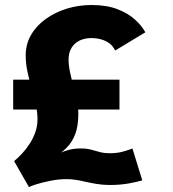

<svg xmlns="http://www.w3.org/2000/svg" viewBox="-20 -726 690 767"><path d="M32.6 -288.3V-407.7H457.3V-288.3ZM188.9 -92.6 36.3 -82.4Q51.4 -94.4 67.7 -112.1Q84.1 -129.7 98.3 -151.5Q112.5 -173.2 121.1 -198Q129.8 -222.9 129.8 -249.3Q129.8 -277.7 123 -307.9Q116.1 -338.1 107.3 -369.3Q97.7 -402.7 90.2 -437Q82.7 -471.2 82.7 -505Q82.7 -550.5 104.6 -587.5Q126.4 -624.5 163.8 -651Q201.1 -677.5 248.1 -691.8Q295.1 -706 344.9 -706Q406.5 -706 449.8 -689.1Q493.1 -672.3 520.2 -647Q547.4 -621.8 560.6 -597L439.9 -524.1Q432.2 -541.1 418 -552.1Q403.8 -563 385.1 -568.4Q366.4 -573.9 344.9 -573.9Q327.6 -573.9 311.3 -569.1Q295 -564.4 282.2 -553.9Q269.4 -543.5 261.7 -527.2Q254 -510.9 254 -487.9Q254 -464.6 259.7 -438Q265.4 -411.5 272.7 -384.1Q280.6 -355.4 286.8 -326.4Q292.9 -297.5 292.9 -271.4Q292.9 -222.9 280.6 -190.2Q268.3 -157.6 245 -134.6Q221.6 -111.6 188.9 -92.6ZM95.7 21.4 36.3 -82.4Q37.3 -82.4 53.4 -84.2Q69.5 -85.9 94.3 -88.4Q119.1 -90.9 146.1 -94.2Q173.1 -97.6 195.7 -100.3Q202.2 -105.7 217.1 -113.4Q232.1 -121 253.8 -127Q275.6 -133 302.4 -133Q320.4 -133 333.7 -130.5Q346.9 -127.9 358.6 -124.1Q372 -120 385.5 -116.9Q398.9 -113.9 418.7 -113.9Q448.4 -113.9 470.7 -120.2Q493 -126.5 509.1 -132.7L548.3 -5.6Q532.9 -0.4 497 6.3Q461.1 13 418.7 13Q391.6 13 367.2 9Q342.7 5 320.1 -0.1Q300.8 -4.8 282.6 -7.6Q264.4 -10.4 246.4 -10.4Q214.6 -10.4 181.9 -3.9Q149.1 2.7 125.1 10.2Q101.2 17.8 95.7 21.4Z"/></svg>

Font: Trispace Thin
Style: Regular
Weight: 100
Designer: Tyler Finck
Foundry: Etcetera Type Company
Version: Version 1.210